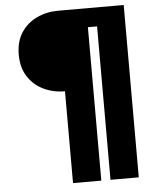

<svg xmlns="http://www.w3.org/2000/svg" viewBox="-60 -750 820 1021"><g transform="rotate(-5 349.5 -240.0)"><path d="M288 -270V220H439V-599H488V220H639V-700H288Q226 -700 174 -675Q122 -650 91 -602.5Q60 -555 60 -485Q60 -416 91 -368Q122 -320 174 -295Q226 -270 288 -270Z"/></g></svg>

Font: Jost ExtraBold
Style: Regular
Weight: 800
Version: Version 3.710